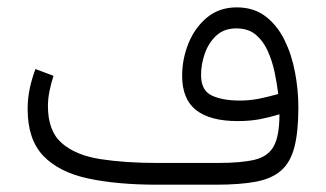

<svg xmlns="http://www.w3.org/2000/svg" viewBox="-20 -506 892 526"><path d="M745.6 -192.9Q718.8 -184.6 691.7 -179.4Q664.6 -174.3 630.9 -174.3Q555.7 -174.3 517.3 -204.3Q479 -234.4 479 -298.3Q479 -344.2 496.3 -387.2Q513.7 -430.2 547.1 -458Q580.6 -485.8 628.4 -485.8Q675.3 -485.8 707.5 -461.2Q739.7 -436.5 759.5 -396.2Q779.3 -356 788.3 -307.6Q797.4 -259.3 797.4 -211.9Q797.4 -145 786.6 -103.3Q775.9 -61.5 750.5 -39.1Q725.1 -16.6 681.4 -8.3Q637.7 0 571.8 0H410.2Q300.8 0 221.2 -17.1Q141.6 -34.2 98.6 -79.1Q55.7 -124 55.7 -207.5Q55.7 -236.3 61.5 -263.7Q67.4 -291 77.1 -316.9L126.5 -298.3Q120.1 -278.3 115.7 -256.8Q111.3 -235.4 111.3 -215.3Q111.3 -147 149.4 -113.8Q187.5 -80.6 255.1 -70.1Q322.8 -59.6 410.2 -59.6H577.6Q641.1 -59.6 677.7 -68.4Q714.4 -77.1 730 -105.5Q745.6 -133.8 745.6 -192.9ZM637.2 -230.5Q664.6 -230.5 690.7 -235.8Q716.8 -241.2 742.2 -248.5Q738.8 -277.3 732.2 -308.6Q725.6 -339.8 713.1 -367.2Q700.7 -394.5 680.2 -411.4Q659.7 -428.2 627.4 -428.2Q593.8 -428.2 572.5 -408.4Q551.3 -388.7 541 -359.1Q530.8 -329.6 530.8 -300.3Q530.8 -258.3 560.1 -244.4Q589.4 -230.5 637.2 -230.5Z"/></svg>

Font: Vazirmatn FD ExtraLight
Style: Regular
Weight: 200
Designer: Saber Rastikerdar
Foundry: Saber Rastikerdar
Version: Version 33.003